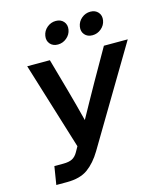

<svg xmlns="http://www.w3.org/2000/svg" viewBox="-135 -1044 973 1143"><g transform="rotate(-15 352.0 -472.0)"><path d="M68.4 0 86.4 -111.8H141.1Q177.7 -111.8 197.8 -122.8Q217.8 -133.8 231.4 -158.2L249.5 -190.4L84 -727.5H223.6L278.3 -533.2Q293.5 -479.5 306.6 -429.4Q319.8 -379.4 332.5 -329.6Q359.9 -379.4 387.7 -429.4Q415.5 -479.5 445.8 -533.2L556.6 -727.5H703.6L349.1 -132.8Q311.5 -69.8 263.7 -34.9Q215.8 0 134.3 0ZM507.8 -805.2Q477.1 -805.2 460 -825.2Q442.9 -845.2 447.8 -874.5Q452.6 -904.3 476.3 -924.3Q500 -944.3 530.8 -944.3Q561 -944.3 578.4 -924.3Q595.7 -904.3 590.8 -874.5Q585.9 -845.2 562 -825.2Q538.1 -805.2 507.8 -805.2ZM294.9 -805.2Q264.2 -805.2 247.1 -825.2Q230 -845.2 234.9 -874.5Q239.7 -904.3 263.4 -924.3Q287.1 -944.3 317.9 -944.3Q348.1 -944.3 365.5 -924.3Q382.8 -904.3 377.9 -874.5Q373 -845.2 349.1 -825.2Q325.2 -805.2 294.9 -805.2Z"/></g></svg>

Font: Inter Display SemiBold
Style: Italic
Weight: 600
Italic angle: -9.39999°
Designer: Rasmus Andersson
Foundry: rsms
Version: Version 4.000;git-a52131595